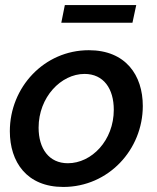

<svg xmlns="http://www.w3.org/2000/svg" viewBox="-20 -731 622 761"><path d="M223 -641H505L520 -711H237ZM19 -211C19 -89 86 10 231 10C410 10 546 -138 546 -311C546 -433 478 -532 332 -532C155 -532 19 -385 19 -211ZM431 -296C431 -174 343 -84 249 -84C174 -84 133 -142 133 -225C133 -346 222 -438 315 -438C391 -438 431 -379 431 -296Z"/></svg>

Font: FIGSv2-sans-serif SmBold Italic
Style: Regular
Weight: 600
Italic angle: -12°
Designer: Matt McInerney, Pablo Impallari, Rodrigo Fuenzalida
Foundry: Matt McInerney, Pablo Impallari, Rodrigo Fuenzalida
Version: Version 4.020;hotconv 1.0.109;makeotfexe 2.5.65596